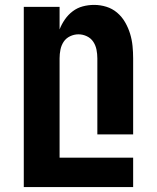

<svg xmlns="http://www.w3.org/2000/svg" viewBox="-20 -548 640 783"><path d="M77 215V-520H223V-428Q231 -449 244.5 -468.5Q258 -488 276.5 -502Q295 -516 317.5 -522Q340 -528 364 -528Q389 -528 413.5 -520.5Q438 -513 457.5 -496.5Q477 -480 490 -457.5Q503 -435 510.5 -410.5Q518 -386 520.5 -360.5Q523 -335 523 -310V0H377V-310Q377 -328 373.5 -345.5Q370 -363 360.5 -377.5Q351 -392 334.5 -400Q318 -408 300 -408Q282 -408 265.5 -400Q249 -392 239.5 -377.5Q230 -363 226.5 -345.5Q223 -328 223 -310V95H523V215Z"/></svg>

Font: Iosevka Heavy Extended
Style: Regular
Weight: 900
Width: 7
Monospace: yes
Designer: Belleve Invis
Foundry: Belleve Invis
Version: Version 32.5.0; ttfautohint (v1.8.4)